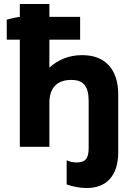

<svg xmlns="http://www.w3.org/2000/svg" viewBox="-20 -740 670 968"><path d="M80 0H229V-221C229 -300 270 -337 339 -337H341C399 -337 427 -306 427 -232V7C427 61 409 79 366 79C349 79 333 76 316 68V190C349 202 387 208 417 208C519 208 576 143 576 28V-264C576 -390 511 -462 395 -462H393C329 -462 272 -439 229 -399V-540H384V-655H229V-720H80V-655C57 -652 32 -646 14 -641V-540H80Z"/></svg>

Font: Fixel Text Bold
Style: Bold
Weight: 700
Width: 4
Designer: AlfaBravo + MacPaw
Foundry: Kyrylo Tkachov, Marchela Mozhyna, Serhii Makarenko, Maria Weinstein, Zakhar Kryvoshyya
Version: Version 1.211